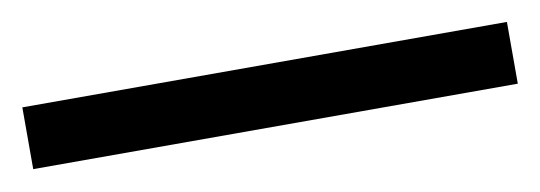

<svg xmlns="http://www.w3.org/2000/svg" viewBox="-30 1 560 199"><g transform="rotate(-10 250.0 100.5)"><path d="M505 132.5H-5V67.5H505Z"/></g></svg>

Font: Funnel Sans
Style: Regular
Weight: 400
Designer: NORD ID, Kristian Moeller
Foundry: Dicotype
Version: Version 1.000